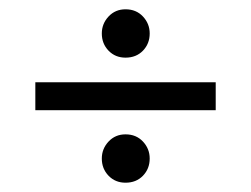

<svg xmlns="http://www.w3.org/2000/svg" viewBox="-20 -498 540 413"><path d="M56 -261V-321H444V-261ZM250 -105Q228 -105 213.5 -120Q199 -135 199 -157Q199 -178 213.5 -193.5Q228 -209 250 -209Q273 -209 287.5 -193.5Q302 -178 302 -157Q302 -135 287.5 -120Q273 -105 250 -105ZM250 -374Q228 -374 213.5 -389Q199 -404 199 -426Q199 -447 213.5 -462.5Q228 -478 250 -478Q273 -478 287.5 -462.5Q302 -447 302 -426Q302 -404 287.5 -389Q273 -374 250 -374Z"/></svg>

Font: DM Sans 12pt Light
Style: Regular
Weight: 300
Version: Version 4.004;gftools[0.9.30]